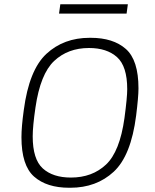

<svg xmlns="http://www.w3.org/2000/svg" viewBox="-20 -874 729 904"><path d="M306 10Q200 10 140.5 -42.5Q81 -95 81 -228Q81 -277 92 -356Q117 -545 198.5 -620.5Q280 -696 402 -696H407Q513 -696 572.5 -643.5Q632 -591 632 -458Q632 -418 621 -330Q597 -141 515.5 -65.5Q434 10 311 10ZM566 -318Q579 -415 579 -454Q579 -562 531 -605Q483 -648 399 -648Q300 -648 235 -587Q170 -526 147 -368Q134 -279 134 -232Q134 -124 181.5 -81Q229 -38 314 -38Q414 -38 479 -99Q544 -160 566 -318ZM582 -854 576 -810H258L264 -854Z"/></svg>

Font: Chivo Thin Italic
Style: Regular
Weight: 100
Italic angle: -8.05°
Designer: Hector Gatti
Foundry: Omnibus-Type
Version: Version 1.007